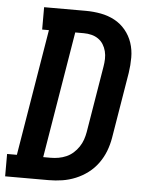

<svg xmlns="http://www.w3.org/2000/svg" viewBox="-72 -778 624 821"><g transform="rotate(5 240.5 -367.5)"><path d="M-19 0V-96H23L113 -639H84V-735H263Q296 -735 328 -729Q360 -723 387 -708.5Q414 -694 434 -670Q454 -646 464 -616Q474 -586 474 -553Q474 -520 469 -487L422 -203Q417 -174 406.5 -146.5Q396 -119 378 -94Q360 -69 335.5 -50.5Q311 -32 283 -20.5Q255 -9 226 -4.5Q197 0 168 0ZM136 -96H168Q185 -96 202 -99Q219 -102 235 -109Q251 -116 264.5 -128Q278 -140 288 -155Q298 -170 303.5 -186Q309 -202 312 -219L359 -503Q362 -520 362.5 -537Q363 -554 359 -570Q355 -586 346.5 -599.5Q338 -613 325 -622Q312 -631 296 -635Q280 -639 263 -639H226Z"/></g></svg>

Font: Iosevka Slab
Style: Bold Italic
Weight: 700
Italic angle: -9°
Monospace: yes
Designer: Belleve Invis
Foundry: Belleve Invis
Version: Version 11.1.0; ttfautohint (v1.8.3)